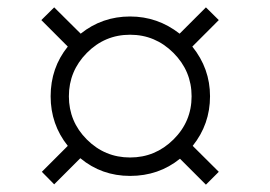

<svg xmlns="http://www.w3.org/2000/svg" viewBox="-20 -526 737 524"><path d="M94.2 -57.1 165 -127.9Q118.2 -186.5 118.2 -263.2Q118.2 -340.8 165 -398.9L92.8 -471.2L127.9 -505.9L200.2 -434.1Q258.8 -481 335 -481Q410.2 -481 470.2 -434.1L542 -505.9L577.1 -471.2L504.9 -398.9Q553.2 -338.9 553.2 -263.2Q553.2 -187 505.9 -127.9L577.1 -57.1L542 -22L471.2 -92.8Q413.1 -45.9 335 -45.9Q257.3 -45.9 199.2 -94.2L127.9 -22.9ZM217 -381.6Q168 -332 168 -263.2Q168 -194.3 217 -145.3Q266.1 -96.2 335 -96.2Q403.8 -96.2 453.4 -145.3Q502.9 -194.3 502.9 -263.2Q502.9 -332 453.4 -381.6Q403.8 -431.2 335 -431.2Q266.1 -431.2 217 -381.6Z"/></svg>

Font: Libre Baskerville
Style: Italic
Weight: 400
Designer: Pablo Impallari, Rodrigo Fuenzalida
Foundry: Pablo Impallari, Rodrigo Fuenzalida
Version: Version 1.000